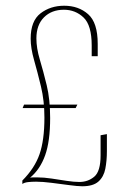

<svg xmlns="http://www.w3.org/2000/svg" viewBox="-20 -648 450 670"><path d="M267 2Q251 2 221.5 -2Q192 -6 160 -10Q128 -14 106 -14Q90 -14 77.5 -12.5Q65 -11 58 -6V-18Q101 -61 118 -110Q135 -159 135 -238Q135 -296 123 -346Q111 -396 99 -438Q87 -480 87 -513Q87 -575 121.5 -601.5Q156 -628 204 -628Q254 -628 287.5 -598.5Q321 -569 321 -495V-452H300V-489Q300 -560 271.5 -587Q243 -614 203 -614Q160 -614 133.5 -587.5Q107 -561 107 -514Q107 -480 119 -440Q131 -400 143 -350.5Q155 -301 155 -236Q155 -155 137.5 -106Q120 -57 85 -28Q90 -29 96.5 -29Q103 -29 110 -29Q133 -29 159.5 -25Q186 -21 212 -17Q238 -13 257 -13Q287 -13 309 -31.5Q331 -50 331 -106V-176L353 -180V-121Q353 -87 347.5 -59Q342 -31 323.5 -14.5Q305 2 267 2ZM59 -271 64 -283H250L244 -271Z"/></svg>

Font: Smooch Sans Thin Thin
Style: Regular
Weight: 250
Version: Version 1.010